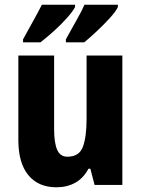

<svg xmlns="http://www.w3.org/2000/svg" viewBox="-20 -786 599 816"><path d="M500 -550V0H382L364 -69H356Q335 -29 300 -9.5Q265 10 220 10Q143 10 100.5 -41.5Q58 -93 58 -191V-550H210V-237Q210 -179 223 -149.5Q236 -120 266 -120Q317 -120 332.5 -162.5Q348 -205 348 -282V-550ZM481 -756Q472 -737 446.5 -709Q421 -681 391 -653Q361 -625 338 -606H260V-619Q284 -663 306.5 -702.5Q329 -742 339 -766H481ZM299 -756Q289 -737 264.5 -709.5Q240 -682 209.5 -654.5Q179 -627 152 -606H78V-619Q103 -664 124.5 -703Q146 -742 158 -766H299Z"/></svg>

Font: Noto Sans Arabic Cond ExtBd
Style: Regular
Weight: 800
Width: 3
Designer: Monotype Design Team, Nadine Chahine, Nizar Qandah and Khaled Hosny
Foundry: Monotype Imaging Inc.
Version: Version 2.012; ttfautohint (v1.8.4.7-5d5b)